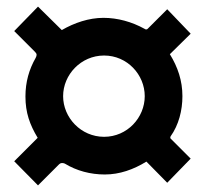

<svg xmlns="http://www.w3.org/2000/svg" viewBox="-20 -664 629 581"><path d="M297 -136C342 -136 384 -151 423 -175L486 -111L557 -184L496 -245C495 -246 495 -249 496 -251C521 -286 532 -330 532 -373C532 -420 518 -461 494 -500L557 -562L486 -636L428 -578C425 -574 421 -574 417 -577C379 -598 336 -610 293 -610C249 -610 205 -595 167 -573L95 -644L23 -570L86 -507C92 -501 92 -497 88 -489C68 -454 57 -416 57 -372C57 -323 70 -287 94 -247L23 -176L95 -103L159 -167C163 -171 169 -172 176 -169C212 -147 254 -136 297 -136ZM295 -250C225 -250 171 -308 171 -373C171 -438 225 -496 295 -496C365 -496 418 -438 418 -373C418 -308 365 -250 295 -250Z"/></svg>

Font: Bisquit Text
Style: Bold
Weight: 800
Version: Version 1.004;Glyphs 3.2.3 (3260)